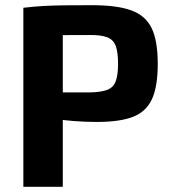

<svg xmlns="http://www.w3.org/2000/svg" viewBox="-20 -720 658 740"><path d="M334 -700Q431 -700 486 -680Q541 -660 564.5 -611.5Q588 -563 588 -474Q588 -386 565.5 -337.5Q543 -289 492 -269.5Q441 -250 354 -250Q308 -250 264 -253.5Q220 -257 182 -263Q144 -269 117.5 -276Q91 -283 80 -288L83 -364Q142 -364 205.5 -364Q269 -364 331 -364Q371 -365 394 -374Q417 -383 426 -407Q435 -431 435 -474Q435 -519 426 -543Q417 -567 394 -576Q371 -585 331 -585Q239 -585 173.5 -584Q108 -583 84 -581L70 -690Q112 -695 148.5 -697Q185 -699 228.5 -699.5Q272 -700 334 -700ZM222 -690V0H70V-690Z"/></svg>

Font: Exo 2
Style: Bold
Weight: 700
Designer: Natanael Gama
Foundry: Natanael Gama
Version: Version 2.010